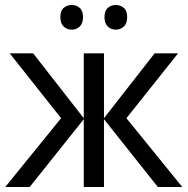

<svg xmlns="http://www.w3.org/2000/svg" viewBox="-20 -750 754 770"><path d="M694 -536 487 -276 711 0H613L397 -272V0H316V-272L99 0H1L225 -276L19 -536H113L316 -276V-536H397V-276L600 -536ZM222 -681Q222 -707 235.5 -718.5Q249 -730 268 -730Q286 -730 299.5 -718.5Q313 -707 313 -681Q313 -656 299.5 -643.5Q286 -631 268 -631Q249 -631 235.5 -643.5Q222 -656 222 -681ZM399 -681Q399 -707 412.5 -718.5Q426 -730 444 -730Q463 -730 476.5 -718.5Q490 -707 490 -681Q490 -656 476.5 -643.5Q463 -631 444 -631Q426 -631 412.5 -643.5Q399 -656 399 -681Z"/></svg>

Font: Noto Sans Display
Style: Regular
Weight: 400
Designer: Monotype Design Team
Foundry: Monotype Imaging Inc.
Version: Version 2.003